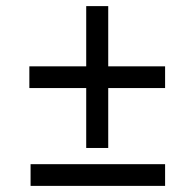

<svg xmlns="http://www.w3.org/2000/svg" viewBox="-20 -608 640 628"><path d="M262 -124V-320H76V-391H262V-588H334V-391H520V-320H334V-124ZM80 0V-71H520V0Z"/></svg>

Font: Noto Sans Mono
Style: Regular
Weight: 400
Designer: Monotype Design Team
Foundry: Monotype Imaging Inc.
Version: Version 2.014